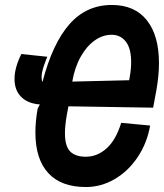

<svg xmlns="http://www.w3.org/2000/svg" viewBox="-20 -750 660 773"><path d="M122.5 -216.5Q122.5 -261 131.5 -312.5L140.5 -329.5Q92 -333 65.2 -360Q38.5 -387 38.5 -431.5Q38.5 -448 41 -461Q43.5 -476.5 50.5 -496.5Q57.5 -516.5 66 -532.5L170.5 -521.5L165.5 -509.5Q161 -498 156.2 -483.8Q151.5 -469.5 149 -457Q147.5 -448 147.5 -439.5Q147.5 -426.5 151 -420Q191.5 -575.5 259.8 -652.8Q328 -730 430 -730Q522.5 -730 571.2 -668.5Q620 -607 620 -496Q620 -445.5 609.5 -386Q601 -343.5 596.5 -316.5L255.5 -322L249 -287.5Q241.5 -244 241.5 -213.5Q241.5 -161.5 262.5 -140.2Q283.5 -119 325.5 -119Q371.5 -119 409 -152.5Q446.5 -186 468 -255.5L584.5 -244.5Q572 -173.5 534 -117Q496 -60.5 441.5 -28.8Q387 3 326 3Q225.5 3 174 -53.5Q122.5 -110 122.5 -216.5ZM500 -427 502.5 -441.5Q508 -472 508 -500.5Q508 -554.5 486.8 -582.2Q465.5 -610 429 -610Q394 -610 361.8 -587.5Q329.5 -565 305.2 -522.2Q281 -479.5 271 -421.5Z"/></svg>

Font: JuliaMono Black
Style: Italic
Weight: 900
Italic angle: -9°
Monospace: yes
Designer: cormullion
Foundry: corm
Version: Version 0.057; ttfautohint (v1.8.4)